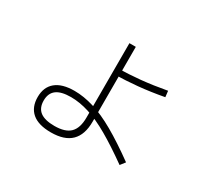

<svg xmlns="http://www.w3.org/2000/svg" viewBox="-127 -846 1133 1043"><g transform="rotate(30 440.0 -324.5)"><path d="M128.9 -138.9Q128.9 -201.1 168.9 -234.4Q208.9 -267.8 286.7 -267.8Q344.4 -267.8 408.3 -248.3Q472.2 -228.9 548.9 -185Q625.6 -141.1 722.2 -71.1L698.9 -41.1Q605.6 -107.8 533.3 -149.4Q461.1 -191.1 401.1 -210Q341.1 -228.9 286.7 -228.9Q225.6 -228.9 196.1 -206.7Q166.7 -184.4 166.7 -138.9Q166.7 -92.2 196.1 -70Q225.6 -47.8 285.6 -47.8Q353.3 -47.8 383.9 -78.3Q414.4 -108.9 414.4 -174.4V-226.7V-641.1H454.4V-171.1Q454.4 -90 412.8 -48.9Q371.1 -7.8 286.7 -7.8Q207.8 -7.8 168.3 -41.7Q128.9 -75.6 128.9 -138.9ZM433.3 -492.2Q492.2 -492.2 566.7 -499.4Q641.1 -506.7 725.6 -522.2L730 -484.4Q646.7 -468.9 571.1 -461.7Q495.6 -454.4 434.4 -454.4Z"/></g></svg>

Font: Paperlogy 2 ExtraLight
Style: Regular
Weight: 250
Designer: redesigned by Lee Juim, glyphs from Gmarket Sans & Montserrat
Foundry: PT&
Version: Version 1.001